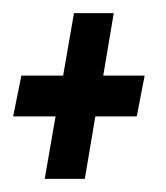

<svg xmlns="http://www.w3.org/2000/svg" viewBox="-24 -386 252 292"><path d="M44 -114 60.5 -209H-4L8.5 -271H72L88.5 -366H149L133 -271H196L184 -209H121L105 -114Z"/></svg>

Font: Anybody UltraCondensed Medium
Style: Italic
Weight: 500
Width: 1
Italic angle: -10°
Designer: Tyler Finck
Foundry: Etcetera Type Company
Version: Version 1.010; ttfautohint (v1.8.3) -l 8 -r 50 -G 200 -x 14 